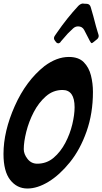

<svg xmlns="http://www.w3.org/2000/svg" viewBox="-49 -1075 585 1099"><path d="M284 -827Q278 -827 271 -834L273 -833L267 -840Q260 -848 260 -857Q260 -860 261 -863.5Q262 -867 277 -888Q334 -971 399 -1041Q412 -1054 426 -1055L430 -1054L450 -1053Q465 -1051 470 -1035L485 -983Q503 -913 509.5 -893.5Q516 -874 516 -870Q516 -858 506 -850Q496 -842 487.5 -835Q479 -828 476 -828Q472 -828 465 -841L433 -903Q422 -924 398 -924Q382 -924 369 -912Q341 -884 339 -883L298 -836H299Q292 -827 284 -827ZM108 4Q48 4 9.5 -45Q-29 -94 -29 -194Q-29 -323 35.5 -468Q100 -613 206 -697Q276 -749 345 -749Q401 -749 430.5 -719Q460 -689 471.5 -643.5Q483 -598 483 -549Q483 -426 446.5 -322.5Q410 -219 351 -146Q292 -73 228.5 -34.5Q165 4 108 4ZM164 -138Q218 -138 258 -172Q298 -206 325 -257.5Q352 -309 365 -364Q378 -419 378 -461Q378 -560 309 -560Q255 -560 213.5 -523.5Q172 -487 144 -433Q116 -379 101.5 -321Q87 -263 87 -221Q87 -193 108.5 -165.5Q130 -138 164 -138Z"/></svg>

Font: Bangerz
Style: Regular
Weight: 400
Designer: vernon adams
Foundry: Vernon Adams
Version: Version 2.10;February 7, 2025;FontCreator 13.0.0.2683 64-bit